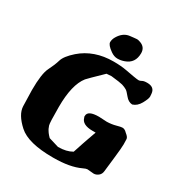

<svg xmlns="http://www.w3.org/2000/svg" viewBox="-198 -1001 1089 1153"><g transform="rotate(30 346.5 -425.0)"><path d="M441.4 -854Q481 -839.8 481 -798.3Q481 -729 419.4 -707.5Q396.5 -699.2 373 -699.2Q349.6 -699.2 326.2 -715.8Q286.1 -744.1 286.1 -763.4Q286.1 -782.7 297.4 -801.8Q325.7 -849.6 370.6 -854.5Q388.2 -856.4 396 -857.4Q409.7 -859.4 418 -859.4Q426.3 -859.4 441.4 -854ZM395.5 -590.3Q374 -589.4 362.3 -587.9Q274.9 -503.4 267.1 -493.7Q213.9 -426.8 213.9 -272Q213.9 -160.6 219.2 -145.8Q224.6 -130.9 226.8 -126.5Q229 -122.1 232.2 -117.2Q235.4 -112.3 239.3 -106.4Q247.6 -95.2 260.3 -82.5L329.6 -61.5Q387.2 -61.5 425.8 -84Q452.6 -167.5 482.4 -249H461.4Q387.7 -249 377.9 -293.9L376 -295.9V-303.7Q376 -341.8 453.1 -341.8L507.8 -338.9Q541 -339.8 569.3 -347.7Q597.7 -355.5 606.4 -355.5Q615.2 -355.5 620.6 -353Q630.4 -349.1 640.1 -338.4Q662.1 -321.3 662.6 -308.1Q663.6 -287.1 663.6 -272Q663.6 -247.1 654.8 -171.4Q646 -95.7 643.8 -74.5Q641.6 -53.2 626.5 -41.5Q611.3 -29.8 595.2 -29.8H594.7L550.3 -33.7Q541.5 -33.7 522 -24.4Q452.1 8.8 337.9 8.8H333.5Q162.6 8.8 95.7 -51.8Q28.8 -112.3 26.4 -168L23.4 -279.3Q23.4 -393.1 45.4 -436.5Q67.4 -480 77.4 -514.4Q87.4 -548.8 139.2 -594.7Q229 -672.9 363.3 -672.9Q415.5 -672.9 455.3 -665.3Q495.1 -657.7 510.3 -655.3Q539.6 -650.4 548.3 -650.4Q557.1 -650.4 567.6 -656.7Q578.1 -663.1 601.1 -663.1H602.1Q652.3 -663.1 656.2 -619.6L657.7 -600.1Q657.7 -584 638.4 -549.1Q619.1 -514.2 587.9 -504.9Q560.5 -506.3 539.3 -533Q518.1 -559.6 507.8 -564.9Q497.6 -570.3 493.7 -572Q489.7 -573.7 485.1 -575.2Q480.5 -576.7 475.6 -578.6Q458.5 -583.5 395.5 -590.3Z"/></g></svg>

Font: Drukaatie burti
Style: Heavy
Weight: 800
Version: Version 0.14